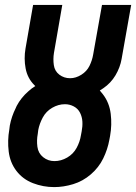

<svg xmlns="http://www.w3.org/2000/svg" viewBox="-20 -755 555 783"><path d="M201 8Q156 8 114.5 -8Q73 -24 47 -58Q21 -92 15.5 -137Q10 -182 18 -227L20 -243Q27 -280 44 -314L48 -323Q66 -357 96 -383Q109 -395 124 -404L120 -408Q92 -436 84.5 -476Q77 -516 84 -557L115 -735H234L200 -539Q196 -514 199.5 -489.5Q203 -465 222 -450.5Q241 -436 266 -436Q289 -436 311.5 -450Q334 -464 345 -486.5Q356 -509 360 -533L396 -735H515L476 -515Q470 -480 451 -448Q432 -416 401 -395Q394 -390 387 -386Q394 -378 400 -370Q426 -336 431.5 -291Q437 -246 429 -201L426 -185Q419 -146 401 -109Q383 -72 350.5 -44Q318 -16 278.5 -4Q239 8 201 8ZM202 -98Q229 -98 254 -112.5Q279 -127 292.5 -152Q306 -177 310 -203L313 -219Q317 -239 316 -258.5Q315 -278 306.5 -295Q298 -312 281 -321Q264 -330 245 -330Q218 -330 193 -315.5Q168 -301 154.5 -276Q141 -251 136 -225L134 -209Q129 -183 132.5 -156.5Q136 -130 156 -114Q176 -98 202 -98Z"/></svg>

Font: Iosevka SS08
Style: Bold Italic
Weight: 700
Italic angle: -10°
Monospace: yes
Designer: Belleve Invis
Foundry: Belleve Invis
Version: 2.1.0; ttfautohint (v1.8.2)